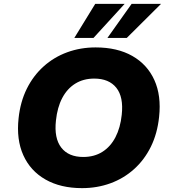

<svg xmlns="http://www.w3.org/2000/svg" viewBox="-20 -961 886 992"><path d="M404 11Q293 11 215 -33.5Q137 -78 100.5 -159Q64 -240 76 -350Q85 -435 118.5 -502.5Q152 -570 205.5 -618Q259 -666 327.5 -691Q396 -716 474 -716Q586 -716 663.5 -672Q741 -628 777.5 -547.5Q814 -467 802 -357Q793 -271 759.5 -203Q726 -135 672.5 -87Q619 -39 550.5 -14Q482 11 404 11ZM410 -150Q467 -150 509 -176.5Q551 -203 576.5 -252Q602 -301 609 -368Q619 -460 581 -507.5Q543 -555 467 -555Q411 -555 369 -529Q327 -503 301.5 -454.5Q276 -406 269 -338Q259 -247 296.5 -198.5Q334 -150 410 -150ZM364 -765 472 -941H624L463 -765ZM535 -765 660 -941H812L635 -765Z"/></svg>

Font: Nunito Sans 8pt Black
Style: Italic
Weight: 900
Italic angle: -9°
Version: Version 3.101;gftools[0.9.27]